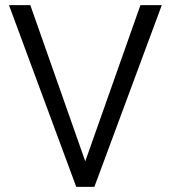

<svg xmlns="http://www.w3.org/2000/svg" viewBox="-20 -731 667 751"><path d="M98.6 -710.9 313.5 -100.1 529.3 -710.9H612.8L349.1 0H278.3L15.1 -710.9Z"/></svg>

Font: Vazirmatn UI Light
Style: Regular
Weight: 300
Designer: Saber Rastikerdar
Foundry: Saber Rastikerdar
Version: Version 33.003